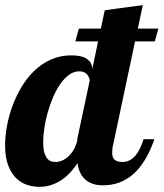

<svg xmlns="http://www.w3.org/2000/svg" viewBox="-33 -720 636 746"><path d="M273.4 -608.9H358.9L374 -680.2L522 -700.2L502.4 -608.9H582.5L568.4 -559.1H491.7L407.2 -160.2Q404.8 -151.9 403.8 -143.8Q402.8 -135.7 402.8 -127.9Q402.8 -106.9 412.8 -98.9Q422.9 -90.8 443.8 -90.8Q458.5 -90.8 470.9 -97.4Q483.4 -104 493.4 -115.7Q503.4 -127.4 511.2 -143.8Q519 -160.2 524.9 -179.2H566.9Q552.7 -138.7 536.1 -109.4Q519.5 -80.1 501.7 -60.3Q483.9 -40.5 465.3 -28.6Q446.8 -16.6 429.2 -10.3Q411.6 -3.9 395.5 -2Q379.4 0 366.2 0Q324.7 0 299.3 -21.7Q273.9 -43.5 268.1 -85.9Q256.8 -68.8 242.4 -52.5Q228 -36.1 209.7 -23.2Q191.4 -10.3 168.9 -2.2Q146.5 5.9 120.1 5.9Q94.2 5.9 70.3 -2.4Q46.4 -10.7 27.8 -29.8Q9.3 -48.8 -2 -79.6Q-13.2 -110.4 -13.2 -154.8Q-13.2 -189 -6.3 -228Q0.5 -267.1 14.6 -306.2Q28.8 -345.2 50 -381.1Q71.3 -417 99.9 -444.6Q128.4 -472.2 164.6 -488.5Q200.7 -504.9 244.1 -504.9Q286.6 -504.9 305.9 -490.2Q325.2 -475.6 325.2 -454.1V-450.2L348.1 -559.1H259.8ZM267.1 -179.2 315.9 -408.2Q314.9 -412.6 312.7 -418.5Q310.5 -424.3 306.2 -429.9Q301.8 -435.5 294.2 -439.2Q286.6 -442.9 274.9 -442.9Q253.9 -442.9 235.1 -429.2Q216.3 -415.5 200.7 -392.8Q185.1 -370.1 172.9 -341.3Q160.6 -312.5 152.1 -282Q143.6 -251.5 139.2 -221.9Q134.8 -192.4 134.8 -168.9Q134.8 -140.1 140.1 -124.5Q145.5 -108.9 153.1 -101.3Q160.6 -93.8 169.4 -92.3Q178.2 -90.8 185.1 -90.8Q195.3 -90.8 207.8 -95.9Q220.2 -101.1 231.7 -111.3Q243.2 -121.6 252.7 -137.2Q262.2 -152.8 267.1 -173.8Z"/></svg>

Font: Lobster
Style: Regular
Weight: 400
Designer: Pablo Impallari
Foundry: Pablo Impallari
Version: Version 1.007; ttfautohint (v1.1) -l 8 -r 50 -G 50 -x 14 -D 